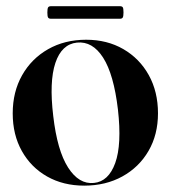

<svg xmlns="http://www.w3.org/2000/svg" viewBox="-20 -574 537 604"><path d="M251 -449Q317 -449 368 -419.5Q419 -390 448 -337.8Q477 -285.5 477 -217.5Q477 -150.5 447.2 -99.2Q417.5 -48 365 -19Q312.5 10 245 10Q179 10 128.2 -18.8Q77.5 -47.5 48.8 -98.8Q20 -150 20 -217.5Q20 -285 49.5 -337.2Q79 -389.5 131.2 -419.2Q183.5 -449 251 -449ZM275.5 1.5Q321.5 -3 342.5 -61.2Q363.5 -119.5 351 -229.5Q338 -340 304.5 -392.5Q271 -445 222 -440Q174 -435 154.2 -376Q134.5 -317 147.5 -209Q160 -100.5 194.2 -47Q228.5 6.5 275.5 1.5ZM129 -534.5Q129 -546.5 131.2 -550.5Q133.5 -554.5 140.5 -554.5H357Q364 -554.5 366.2 -551Q368.5 -547.5 368.5 -535Q368.5 -523 366.2 -519Q364 -515 357 -515H140.5Q133.5 -515 131.2 -519Q129 -523 129 -534.5Z"/></svg>

Font: Fraunces 144pt S000 SemiBold
Style: Regular
Weight: 600
Version: Version 1.000; ttfautohint (v1.8.3)